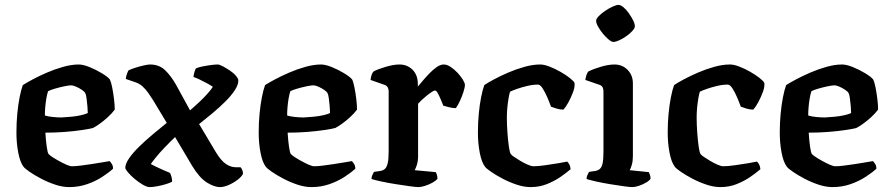

<svg xmlns="http://www.w3.org/2000/svg" viewBox="-20 -763 3627 783"><path d="M262 0Q235 0 205 -10Q175 -20 147.5 -34.5Q120 -49 100.5 -62.5Q81 -76 76 -83Q62 -101 54.5 -140Q47 -179 47 -222Q47 -262 50.5 -299Q54 -336 60 -366.5Q66 -397 73 -416Q87 -425 113 -439Q139 -453 171.5 -467Q204 -481 238 -490.5Q272 -500 301 -500Q319 -500 345 -489.5Q371 -479 395 -464.5Q419 -450 428 -439Q433 -429 437.5 -406.5Q442 -384 445 -359Q448 -334 448 -316Q436 -300 419.5 -285Q403 -270 387 -258.5Q371 -247 359 -241Q343 -237 313 -232.5Q283 -228 245 -225Q207 -222 165 -222Q167 -190 170.5 -165Q174 -140 178 -135Q181 -131 193 -123Q205 -115 220.5 -106.5Q236 -98 250.5 -91.5Q265 -85 274 -85Q287 -85 307.5 -87.5Q328 -90 351 -93.5Q374 -97 394.5 -100.5Q415 -104 427 -106Q431 -102 436 -94.5Q441 -87 441 -75Q425 -60 397.5 -42Q370 -24 335.5 -12Q301 0 262 0ZM231 -284Q250 -285 271 -287Q292 -289 310 -293Q328 -297 338 -302Q338 -313 336.5 -329.5Q335 -346 333 -362Q331 -378 327 -384Q325 -389 314 -396.5Q303 -404 290.5 -409.5Q278 -415 270 -415Q261 -415 242 -411Q223 -407 204 -401.5Q185 -396 176 -391Q172 -379 169 -361.5Q166 -344 164.5 -326Q163 -308 163 -292Q175 -288 194.5 -286Q214 -284 231 -284Z M590 0Q579 0 562 -10Q545 -20 529 -33.5Q513 -47 502 -60Q491 -73 491 -79Q491 -95 506.5 -117.5Q522 -140 547.5 -165Q573 -190 603 -215Q633 -240 660 -262L604 -355Q595 -369 585 -383.5Q575 -398 561.5 -410.5Q548 -423 528 -429L493 -441Q494 -452 498 -462.5Q502 -473 504 -476Q514 -481 531 -486.5Q548 -492 565.5 -496Q583 -500 592 -500Q629 -500 653 -477Q677 -454 697 -419L755 -313Q776 -331 795 -349Q814 -367 828 -383Q842 -399 848 -409Q838 -416 823 -424Q808 -432 793.5 -439Q779 -446 769 -449Q770 -460 773 -469.5Q776 -479 779 -484Q787 -488 803.5 -491.5Q820 -495 838.5 -497.5Q857 -500 868 -500Q875 -500 889 -492.5Q903 -485 918 -475Q933 -465 942.5 -453.5Q952 -442 952 -435Q952 -417 937.5 -395Q923 -373 899.5 -349.5Q876 -326 848 -302.5Q820 -279 792 -257L860 -143Q881 -108 901 -94.5Q921 -81 941 -81H961Q964 -78 967.5 -71Q971 -64 971 -54Q965 -42 948.5 -29.5Q932 -17 912.5 -8.5Q893 0 877 0Q854 0 824 -18.5Q794 -37 764 -86L694 -204Q672 -183 651 -161Q630 -139 615.5 -121Q601 -103 595 -94Q602 -90 616.5 -83Q631 -76 647 -69Q663 -62 673 -58Q676 -53 679 -43Q682 -33 682 -22Q673 -17 656.5 -12Q640 -7 621.5 -3.5Q603 0 590 0Z M1250 0Q1223 0 1193 -10Q1163 -20 1135.5 -34.5Q1108 -49 1088.5 -62.5Q1069 -76 1064 -83Q1050 -101 1042.5 -140Q1035 -179 1035 -222Q1035 -262 1038.5 -299Q1042 -336 1048 -366.5Q1054 -397 1061 -416Q1075 -425 1101 -439Q1127 -453 1159.5 -467Q1192 -481 1226 -490.5Q1260 -500 1289 -500Q1307 -500 1333 -489.5Q1359 -479 1383 -464.5Q1407 -450 1416 -439Q1421 -429 1425.5 -406.5Q1430 -384 1433 -359Q1436 -334 1436 -316Q1424 -300 1407.5 -285Q1391 -270 1375 -258.5Q1359 -247 1347 -241Q1331 -237 1301 -232.5Q1271 -228 1233 -225Q1195 -222 1153 -222Q1155 -190 1158.5 -165Q1162 -140 1166 -135Q1169 -131 1181 -123Q1193 -115 1208.5 -106.5Q1224 -98 1238.5 -91.5Q1253 -85 1262 -85Q1275 -85 1295.5 -87.5Q1316 -90 1339 -93.5Q1362 -97 1382.5 -100.5Q1403 -104 1415 -106Q1419 -102 1424 -94.5Q1429 -87 1429 -75Q1413 -60 1385.5 -42Q1358 -24 1323.5 -12Q1289 0 1250 0ZM1219 -284Q1238 -285 1259 -287Q1280 -289 1298 -293Q1316 -297 1326 -302Q1326 -313 1324.5 -329.5Q1323 -346 1321 -362Q1319 -378 1315 -384Q1313 -389 1302 -396.5Q1291 -404 1278.5 -409.5Q1266 -415 1258 -415Q1249 -415 1230 -411Q1211 -407 1192 -401.5Q1173 -396 1164 -391Q1160 -379 1157 -361.5Q1154 -344 1152.5 -326Q1151 -308 1151 -292Q1163 -288 1182.5 -286Q1202 -284 1219 -284Z M1687 0Q1677 0 1651.5 -3.5Q1626 -7 1594 -12Q1562 -17 1534.5 -23Q1507 -29 1495 -33Q1495 -41 1498.5 -49Q1502 -57 1505 -62L1532 -66Q1543 -68 1550 -74.5Q1557 -81 1561 -97Q1565 -113 1565 -146V-391Q1565 -400 1561 -407Q1557 -414 1548 -417L1491 -437Q1493 -451 1496 -459Q1499 -467 1504 -472Q1521 -481 1553 -490.5Q1585 -500 1609 -500Q1641 -500 1662.5 -478.5Q1684 -457 1684 -420V-410Q1691 -418 1703.5 -433Q1716 -448 1731 -463.5Q1746 -479 1761 -489.5Q1776 -500 1790 -500Q1803 -500 1818 -490Q1833 -480 1846.5 -465.5Q1860 -451 1868 -437.5Q1876 -424 1876 -417Q1876 -407 1870 -388Q1864 -369 1855 -350Q1846 -331 1839 -322Q1825 -322 1810.5 -326Q1796 -330 1788 -332Q1783 -344 1777 -358.5Q1771 -373 1765 -383.5Q1759 -394 1754 -394Q1750 -394 1740 -387.5Q1730 -381 1718.5 -371.5Q1707 -362 1697.5 -353Q1688 -344 1685 -340V-126Q1685 -106 1680 -90.5Q1675 -75 1671 -69L1757 -61Q1759 -58 1761.5 -50.5Q1764 -43 1764 -34Q1758 -26 1743.5 -18Q1729 -10 1713 -5Q1697 0 1687 0Z M2144 0Q2117 0 2087 -10Q2057 -20 2029.5 -34.5Q2002 -49 1982.5 -62.5Q1963 -76 1958 -83Q1944 -101 1936.5 -140Q1929 -179 1929 -222Q1929 -262 1932.5 -299Q1936 -336 1942 -366.5Q1948 -397 1955 -416Q1968 -425 1994 -439Q2020 -453 2052.5 -467Q2085 -481 2119 -490.5Q2153 -500 2183 -500Q2199 -500 2221 -491.5Q2243 -483 2265 -470.5Q2287 -458 2303 -445.5Q2319 -433 2323 -425Q2325 -409 2317 -387.5Q2309 -366 2298.5 -346.5Q2288 -327 2278 -316Q2264 -316 2250.5 -320Q2237 -324 2227 -328Q2221 -345 2212 -366Q2203 -387 2193 -402.5Q2183 -418 2174 -418Q2153 -418 2130 -412.5Q2107 -407 2088.5 -400.5Q2070 -394 2060 -389Q2057 -380 2054 -362.5Q2051 -345 2049 -324.5Q2047 -304 2047 -285Q2047 -254 2049.5 -220.5Q2052 -187 2055.5 -163.5Q2059 -140 2063 -135Q2065 -131 2076 -123.5Q2087 -116 2102 -107Q2117 -98 2132 -91.5Q2147 -85 2156 -85Q2173 -85 2202.5 -89Q2232 -93 2258 -97.5Q2284 -102 2293 -104Q2297 -101 2301.5 -93Q2306 -85 2307 -73Q2291 -59 2266.5 -42Q2242 -25 2211 -12.5Q2180 0 2144 0Z M2558 0Q2549 0 2523.5 -3.5Q2498 -7 2467.5 -12Q2437 -17 2410.5 -23Q2384 -29 2372 -33Q2372 -41 2375.5 -49Q2379 -57 2382 -62L2409 -66Q2419 -68 2426.5 -74.5Q2434 -81 2437.5 -97Q2441 -113 2441 -146V-391Q2441 -400 2437.5 -407Q2434 -414 2425 -417L2367 -437Q2369 -449 2372 -458Q2375 -467 2380 -472Q2398 -481 2429.5 -490.5Q2461 -500 2486 -500Q2518 -500 2539.5 -478Q2561 -456 2561 -423V-126Q2561 -106 2556.5 -90.5Q2552 -75 2548 -69L2626 -61Q2628 -57 2630.5 -50Q2633 -43 2633 -34Q2628 -26 2614 -18Q2600 -10 2585 -5Q2570 0 2558 0ZM2481 -592Q2474 -592 2462 -602Q2450 -612 2438.5 -626Q2427 -640 2419 -654.5Q2411 -669 2411 -678Q2411 -686 2421.5 -697Q2432 -708 2447.5 -718.5Q2463 -729 2478.5 -736Q2494 -743 2502 -743Q2511 -743 2522.5 -733.5Q2534 -724 2544.5 -709Q2555 -694 2562 -680Q2569 -666 2569 -656Q2569 -648 2559 -637Q2549 -626 2535 -616Q2521 -606 2506 -599Q2491 -592 2481 -592Z M2918 0Q2891 0 2861 -10Q2831 -20 2803.5 -34.5Q2776 -49 2756.5 -62.5Q2737 -76 2732 -83Q2718 -101 2710.5 -140Q2703 -179 2703 -222Q2703 -262 2706.5 -299Q2710 -336 2716 -366.5Q2722 -397 2729 -416Q2742 -425 2768 -439Q2794 -453 2826.5 -467Q2859 -481 2893 -490.5Q2927 -500 2957 -500Q2973 -500 2995 -491.5Q3017 -483 3039 -470.5Q3061 -458 3077 -445.5Q3093 -433 3097 -425Q3099 -409 3091 -387.5Q3083 -366 3072.5 -346.5Q3062 -327 3052 -316Q3038 -316 3024.5 -320Q3011 -324 3001 -328Q2995 -345 2986 -366Q2977 -387 2967 -402.5Q2957 -418 2948 -418Q2927 -418 2904 -412.5Q2881 -407 2862.5 -400.5Q2844 -394 2834 -389Q2831 -380 2828 -362.5Q2825 -345 2823 -324.5Q2821 -304 2821 -285Q2821 -254 2823.5 -220.5Q2826 -187 2829.5 -163.5Q2833 -140 2837 -135Q2839 -131 2850 -123.5Q2861 -116 2876 -107Q2891 -98 2906 -91.5Q2921 -85 2930 -85Q2947 -85 2976.5 -89Q3006 -93 3032 -97.5Q3058 -102 3067 -104Q3071 -101 3075.5 -93Q3080 -85 3081 -73Q3065 -59 3040.5 -42Q3016 -25 2985 -12.5Q2954 0 2918 0Z M3375 0Q3348 0 3318 -10Q3288 -20 3260.5 -34.5Q3233 -49 3213.5 -62.5Q3194 -76 3189 -83Q3175 -101 3167.5 -140Q3160 -179 3160 -222Q3160 -262 3163.5 -299Q3167 -336 3173 -366.5Q3179 -397 3186 -416Q3200 -425 3226 -439Q3252 -453 3284.5 -467Q3317 -481 3351 -490.5Q3385 -500 3414 -500Q3432 -500 3458 -489.5Q3484 -479 3508 -464.5Q3532 -450 3541 -439Q3546 -429 3550.5 -406.5Q3555 -384 3558 -359Q3561 -334 3561 -316Q3549 -300 3532.5 -285Q3516 -270 3500 -258.5Q3484 -247 3472 -241Q3456 -237 3426 -232.5Q3396 -228 3358 -225Q3320 -222 3278 -222Q3280 -190 3283.5 -165Q3287 -140 3291 -135Q3294 -131 3306 -123Q3318 -115 3333.5 -106.5Q3349 -98 3363.5 -91.5Q3378 -85 3387 -85Q3400 -85 3420.5 -87.5Q3441 -90 3464 -93.5Q3487 -97 3507.5 -100.5Q3528 -104 3540 -106Q3544 -102 3549 -94.5Q3554 -87 3554 -75Q3538 -60 3510.5 -42Q3483 -24 3448.5 -12Q3414 0 3375 0ZM3344 -284Q3363 -285 3384 -287Q3405 -289 3423 -293Q3441 -297 3451 -302Q3451 -313 3449.5 -329.5Q3448 -346 3446 -362Q3444 -378 3440 -384Q3438 -389 3427 -396.5Q3416 -404 3403.5 -409.5Q3391 -415 3383 -415Q3374 -415 3355 -411Q3336 -407 3317 -401.5Q3298 -396 3289 -391Q3285 -379 3282 -361.5Q3279 -344 3277.5 -326Q3276 -308 3276 -292Q3288 -288 3307.5 -286Q3327 -284 3344 -284Z"/></svg>

Font: Texturina Medium 12pt SemiBold
Style: Regular
Weight: 600
Version: Version 1.002